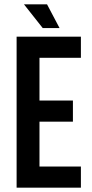

<svg xmlns="http://www.w3.org/2000/svg" viewBox="-20 -870 428 890"><path d="M256 -740H178L91 -850H198ZM355 -602H163V-404H318V-306H163V-98H355V0H57V-700H355Z"/></svg>

Font: Bebas Kai
Style: Regular
Weight: 400
Designer: Ryoichi Tsunekawa
Foundry: Dharma Type
Version: Version 1.001;PS 001.001;hotconv 1.0.70;makeotf.lib2.5.58329